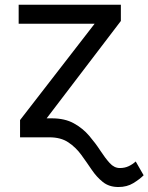

<svg xmlns="http://www.w3.org/2000/svg" viewBox="-20 -565 611 790"><path d="M467.3 204.5Q429 204.5 403.2 183.9Q377.5 163.4 356.9 132.8Q336.3 102.3 314.1 71.7Q291.9 41.2 261 20.6Q230.1 0 183.2 0H62.5V-71L369.3 -467.3H56.8V-545.5H477.3V-478.7L171.9 -78.1H193.2Q246.8 -78.1 283.9 -57.5Q321 -36.9 346.9 -6.4Q372.9 24.1 392.8 54.7Q412.6 85.2 431.3 105.8Q449.9 126.4 473 126.4Q493.3 126.4 509.4 118.8Q525.6 111.2 538.4 99.4L571 156.2Q555 172.2 528.8 188.4Q502.5 204.5 467.3 204.5Z"/></svg>

Font: Linik Sans
Style: Regular
Weight: 400
Designer: Rasmus Andersson (font), Marc Monis (original base), Kil Hyung-jin (Pretendard portions), Cristiano Sobral (main changes
Foundry: rsms
Version: Version 3.018;May 31, 2022;FontCreator 14.0.0.2814 64-bit; t